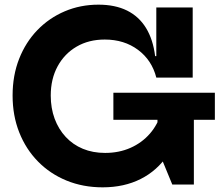

<svg xmlns="http://www.w3.org/2000/svg" viewBox="-20 -791 952 823"><path d="M420 12Q336 12 265.2 -17Q194.5 -46 142.8 -98.8Q91 -151.5 62.5 -223.5Q34 -295.5 34 -381.5Q34 -467.5 62 -538.8Q90 -610 140.2 -662Q190.5 -714 257.5 -742.5Q324.5 -771 402 -771Q473.5 -771 524.5 -745.8Q575.5 -720.5 605.8 -671.2Q636 -622 645 -550.5H681.5L650 -458.5Q631 -533 571.8 -577.2Q512.5 -621.5 429 -621.5Q360.5 -621.5 308.5 -591.2Q256.5 -561 227 -506.8Q197.5 -452.5 197.5 -381.5Q197.5 -327.5 214.2 -282.2Q231 -237 261.8 -204Q292.5 -171 335.2 -153.2Q378 -135.5 430.5 -135.5Q490 -135.5 539.2 -157.2Q588.5 -179 622.8 -218.5Q657 -258 672 -311L762 -294.5Q745.5 -196.5 699.8 -128Q654 -59.5 583 -23.8Q512 12 420 12ZM718.5 0 655 -154V-368H811V0ZM466 -277.5V-393.5H901V-277.5ZM650 -458.5V-759H806V-458.5Z"/></svg>

Font: Hepta Slab ExtraLight
Style: Bold
Weight: 700
Version: Version 1.102